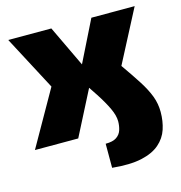

<svg xmlns="http://www.w3.org/2000/svg" viewBox="-104 -591 799 848"><g transform="rotate(-15 296.0 -166.5)"><path d="M306 164V54Q339 54 356 42.5Q373 31 379 12Q385 -7 385 -28Q385 -54 369 -88Q353 -122 326 -163.5Q299 -205 266 -252L389 -500H587L462 -260Q500 -206 525.5 -166Q551 -126 564 -91.5Q577 -57 577 -19Q577 23 565 59.5Q553 96 522.5 122.5Q492 149 439.5 160.5Q387 172 306 164ZM-3 0 140 -252 9 -500H206L324 -252L195 0ZM195 -203V-304H385V-203Z"/></g></svg>

Font: Exo 2 Black
Style: Regular
Weight: 900
Designer: Natanael Gama
Foundry: Natanael Gama
Version: Version 2.010